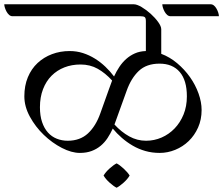

<svg xmlns="http://www.w3.org/2000/svg" viewBox="-59 -722 1045 899"><path d="M696 -470Q736 -455 770.5 -426Q805 -397 830.5 -361Q856 -325 870.5 -284.5Q885 -244 885 -207Q885 -162 868.5 -125Q852 -88 824.5 -61.5Q797 -35 761.5 -20.5Q726 -6 689 -6Q653 -6 621.5 -15Q590 -24 562.5 -40Q535 -56 511.5 -76.5Q488 -97 469 -120Q458 -96 444.5 -75.5Q431 -55 412.5 -39.5Q394 -24 370 -15Q346 -6 315 -6Q276 -6 230.5 -29.5Q185 -53 146 -90.5Q107 -128 81 -175.5Q55 -223 55 -271Q55 -321 71.5 -360.5Q88 -400 117 -427Q146 -454 184.5 -468.5Q223 -483 267 -483Q300 -483 329.5 -473.5Q359 -464 385.5 -447.5Q412 -431 434.5 -409.5Q457 -388 475 -364Q486 -388 500 -409Q514 -430 532 -446Q550 -462 572.5 -472Q595 -482 624 -483V-623Q624 -638 618.5 -642Q613 -646 599 -646H0Q-9 -646 -16 -652Q-23 -658 -28 -667Q-33 -676 -36 -685.5Q-39 -695 -39 -702H567Q582 -702 604 -689Q626 -676 646.5 -657.5Q667 -639 681.5 -619Q696 -599 696 -585ZM625 -63Q663 -63 697.5 -78Q732 -93 758.5 -120.5Q785 -148 800.5 -186Q816 -224 816 -271Q816 -346 782.5 -385Q749 -424 688 -424Q627 -424 591 -390Q555 -356 534 -297L477 -139Q509 -104 546 -83.5Q583 -63 625 -63ZM466 -345Q434 -380 398.5 -400Q363 -420 318 -420Q277 -420 242.5 -406.5Q208 -393 182.5 -367.5Q157 -342 142.5 -304.5Q128 -267 128 -220Q128 -180 138 -150.5Q148 -121 165.5 -101.5Q183 -82 207 -72.5Q231 -63 258 -63Q316 -63 353 -97.5Q390 -132 411 -192L451 -304ZM927 -702Q936 -702 943 -696Q950 -690 955 -681Q960 -672 963 -662.5Q966 -653 966 -646H740Q731 -646 724 -652Q717 -658 712 -667Q707 -676 704 -685.5Q701 -695 701 -702ZM548 100Q538 117 519.5 133.5Q501 150 487 157Q473 150 454.5 133.5Q436 117 426 100Q436 83 454.5 66.5Q473 50 487 43Q501 50 520 67.5Q539 85 548 100Z"/></svg>

Font: Gotu
Style: Regular
Weight: 400
Designer: Sarang Kulkarni & Kailash Malviya
Foundry: Ek Type
Version: Version 2.320;hotconv 1.0.109;makeotfexe 2.5.65596; ttfautoh